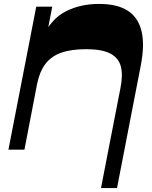

<svg xmlns="http://www.w3.org/2000/svg" viewBox="-20 -764 774 980"><path d="M546.3 -65.7H628L577.2 196H495.5ZM23 0 165 -730H246.7L212 -550.5L202.2 -582.7Q243.2 -669 317.1 -706.5Q391 -744 485.2 -744Q579 -744 632.6 -709Q686.2 -674 702.6 -604.1Q719 -534.3 698.5 -429.3L615.2 0H533.5L595 -315.5Q608 -380.8 596.8 -424.6Q585.5 -468.5 542.8 -490.8Q500 -513 419.3 -513Q342.3 -513 291.3 -494.5Q240.3 -476 211.3 -437.1Q182.2 -398.3 169.7 -337.3L104.7 0Z"/></svg>

Font: Savate ExtraLight
Style: Italic
Weight: 200
Italic angle: -11°
Designer: Max Esnée
Foundry: Plomb Type
Version: Version 2.000